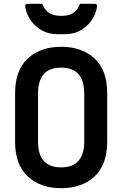

<svg xmlns="http://www.w3.org/2000/svg" viewBox="-20 -965 640 1005"><path d="M300 -720Q410 -720 475.5 -658.5Q541 -597 541 -478V-222Q541 -104 475.5 -42Q410 20 300 20Q191 20 125 -42Q59 -104 59 -222V-478Q59 -597 125 -658.5Q191 -720 300 -720ZM179 -223Q179 -190 187 -163.5Q195 -137 213 -119Q227 -105 248.5 -97Q270 -89 300 -89Q363 -89 392 -124.5Q421 -160 421 -223V-477Q421 -510 412.5 -537Q404 -564 387 -581Q373 -595 351.5 -603Q330 -611 300 -611Q237 -611 208 -575.5Q179 -540 179 -477ZM399 -945H474Q484 -945 486.5 -940.5Q489 -936 487 -924Q480 -887 457 -855.5Q434 -824 399.5 -805Q365 -786 321 -786H279Q236 -786 201 -805Q166 -824 143 -855.5Q120 -887 113 -924Q111 -936 113.5 -940.5Q116 -945 126 -945H201Q215 -910 239 -896Q263 -882 300 -882Q338 -882 361.5 -896Q385 -910 399 -945Z"/></svg>

Font: Recursive Mn Lnr St SmB
Style: Regular
Weight: 600
Monospace: yes
Version: Version 1.079;hotconv 1.0.112;makeotfexe 2.5.65598; ttfautoh